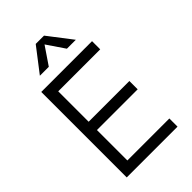

<svg xmlns="http://www.w3.org/2000/svg" viewBox="-263 -986 1080 1080"><g transform="rotate(-45 277.0 -446.5)"><path d="M75 0V-680H479V-615H145V-373H469V-307H145V-65H479V0ZM205 -750H134L244 -893H310L420 -750H349L277 -856Z"/></g></svg>

Font: Glacial Indifference
Style: Regular
Weight: 400
Designer: Alfredo Marco Pradil
Version: Version 1.00